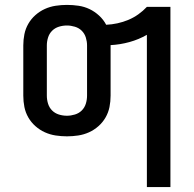

<svg xmlns="http://www.w3.org/2000/svg" viewBox="-20 -548 790 783"><path d="M579 215V-406Q546 -387 508 -376.5Q470 -366 431 -364V-158Q431 -134 426.5 -111.5Q422 -89 410.5 -69Q399 -49 381.5 -33.5Q364 -18 343 -8.5Q322 1 299 4.5Q276 8 253 8Q230 8 207 4.5Q184 1 163 -8.5Q142 -18 124.5 -33.5Q107 -49 95.5 -69Q84 -89 79.5 -111.5Q75 -134 75 -158V-363Q75 -386 79.5 -408.5Q84 -431 95.5 -451Q107 -471 124.5 -486.5Q142 -502 163 -511.5Q184 -521 207 -524.5Q230 -528 253 -528Q277 -528 300.5 -524.5Q324 -521 345 -511Q366 -501 384 -484.5Q402 -468 413 -447Q436 -448 459 -453Q482 -458 503.5 -467Q525 -476 544 -489.5Q563 -503 579 -520H675V215ZM253 -76Q269 -76 285.5 -81Q302 -86 313.5 -97.5Q325 -109 330 -125Q335 -141 335 -158V-363Q335 -379 330 -395Q325 -411 313.5 -422.5Q302 -434 285.5 -439Q269 -444 253 -444Q236 -444 220 -439Q204 -434 192.5 -422.5Q181 -411 176 -395Q171 -379 171 -363V-158Q171 -141 176 -125Q181 -109 192.5 -97.5Q204 -86 220 -81Q236 -76 253 -76Z"/></svg>

Font: Iosevka Aile Medium
Style: Regular
Weight: 500
Designer: Belleve Invis
Foundry: Belleve Invis
Version: Version 27.3.5; ttfautohint (v1.8.4)